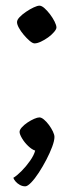

<svg xmlns="http://www.w3.org/2000/svg" viewBox="-20 -535 261 677"><path d="M69 122Q59 122 50 117Q41 112 35 105Q29 98 27 92Q39 85 55.5 68.5Q72 52 86 32Q100 12 104 -4Q92 -8 79 -20.5Q66 -33 57.5 -47.5Q49 -62 49 -70Q49 -77 57 -86Q65 -95 77 -103Q89 -111 100.5 -116Q112 -121 119 -121Q126 -121 135 -113.5Q144 -106 152.5 -94.5Q161 -83 166.5 -71.5Q172 -60 172 -52Q172 -39 164 -17.5Q156 4 143.5 28Q131 52 117 73.5Q103 95 90 108.5Q77 122 69 122ZM102 -382Q95 -382 84.5 -391Q74 -400 63.5 -412.5Q53 -425 46.5 -437Q40 -449 40 -457Q40 -465 49 -474.5Q58 -484 72 -493.5Q86 -503 99 -509Q112 -515 119 -515Q127 -515 137 -506Q147 -497 156.5 -484.5Q166 -472 172.5 -459Q179 -446 179 -438Q179 -432 170.5 -422Q162 -412 149.5 -403Q137 -394 124 -388Q111 -382 102 -382Z"/></svg>

Font: Texturina Medium 12pt Light
Style: Regular
Weight: 300
Version: Version 1.002